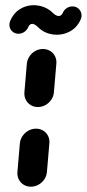

<svg xmlns="http://www.w3.org/2000/svg" viewBox="-20 -703 327 723"><path d="M96.3 0Q81.1 0 69.1 -7.4Q57 -14.8 50.7 -27.6Q44.4 -40.4 45.6 -55.6L54.8 -163Q56.3 -178.1 65 -190.9Q73.7 -203.7 87 -211.1Q100.4 -218.5 115.6 -218.5Q130.7 -218.5 142.8 -211.1Q154.8 -203.7 161.1 -190.9Q167.4 -178.1 165.9 -163L156.7 -55.6Q155.6 -40.4 146.9 -27.6Q138.1 -14.8 124.8 -7.4Q111.5 0 96.3 0ZM122.6 -300Q107.4 -300 95.4 -307.4Q83.3 -314.8 77 -327.6Q70.7 -340.4 71.9 -355.6L81.1 -463Q82.6 -478.1 91.1 -490.9Q99.6 -503.7 113 -511.1Q126.3 -518.5 141.5 -518.5Q156.7 -518.5 168.9 -511.1Q181.1 -503.7 187.4 -490.9Q193.7 -478.1 192.2 -463L183 -355.6Q181.9 -340.4 173.1 -327.6Q164.4 -314.8 151.1 -307.4Q137.8 -300 122.6 -300ZM253 -678.9Q268.1 -678.9 278.1 -668Q288.1 -657 287 -641.9Q286.3 -635.2 283.7 -629.6Q269.6 -597.4 240 -583Q210.4 -568.5 177.8 -573.5Q145.2 -578.5 123.7 -600.4Q115.6 -608.5 108.5 -611.5Q101.5 -614.4 95.7 -611.9Q90 -609.3 86.3 -600.7Q81.5 -589.6 71.5 -582.8Q61.5 -575.9 49.3 -575.9Q34.1 -575.9 24.1 -586.9Q14.1 -597.8 15.6 -613Q16.3 -619.6 18.9 -625.2Q33.3 -658.5 62.8 -673Q92.2 -687.4 124.6 -681.9Q157 -676.3 178.9 -654.4Q186.3 -647 193.5 -644.3Q200.7 -641.5 206.7 -643.9Q212.6 -646.3 216.3 -654.1Q220.7 -665.2 230.7 -672Q240.7 -678.9 253 -678.9Z"/></svg>

Font: 26F Galaxy Sans Oblique
Style: Regular
Weight: 400
Italic angle: -5°
Designer: C₂₉H₂₅N₃O₅
Version: Version 1.200;FEAKit 1.0